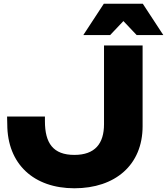

<svg xmlns="http://www.w3.org/2000/svg" viewBox="-20 -994 896 1030"><path d="M19 -328C19 -113 162 16 379 16C598 16 745 -109 745 -317V-750H538V-328C538 -224 490 -163 379 -163C265 -163 221 -226 221 -344V-369H18ZM427 -806H571L642 -881L713 -806H856L746 -974H537Z"/></svg>

Font: Bounded
Style: Bold
Weight: 700
Designer: Vlad Churkin
Version: Version 3.0